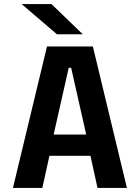

<svg xmlns="http://www.w3.org/2000/svg" viewBox="-20 -930 690 950"><path d="M608 0H462.5L427.5 -159H224.5L189.5 0H44L212.5 -700H439.5ZM320 -594.5 245.5 -264.5H406.5L332 -594.5ZM261.5 -760.5 87 -910H234.5L389.5 -760.5Z"/></svg>

Font: Trispace Thin SemiBold
Style: Regular
Weight: 600
Version: Version 1.210